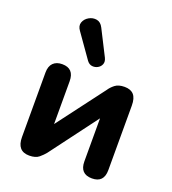

<svg xmlns="http://www.w3.org/2000/svg" viewBox="-142 -886 897 1001"><g transform="rotate(20 307.0 -385.5)"><path d="M254 -561 161 -693Q144 -716 151.5 -737Q159 -758 180 -770Q201 -782 223.5 -778Q246 -774 259 -748L331 -606Q340 -587 334 -572Q328 -557 313.5 -549Q299 -541 282.5 -543Q266 -545 254 -561ZM134 8Q66 8 66 -70V-428Q66 -463 84 -481Q102 -499 134 -499Q200 -499 200 -428V-191L397 -452Q408 -469 427 -484Q446 -499 480 -499Q514 -499 531 -480Q548 -461 548 -420V-62Q548 8 482 8Q415 8 415 -62V-301L218 -38Q206 -23 187.5 -7.5Q169 8 134 8Z"/></g></svg>

Font: Chiron GoRound TC
Style: Bold
Weight: 700
Designer: Ryoko NISHIZUKA 西塚涼子 (kana, bopomofo & ideographs); Paul D. Hunt (Latin, Greek & Cyrillic); Sandoll Communications 산돌커뮤니
Foundry: Adobe
Version: Version 1.000;hotconv 1.1.1;makeotfexe 2.6.0